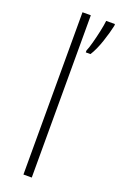

<svg xmlns="http://www.w3.org/2000/svg" viewBox="-149 -803 531 845"><g transform="rotate(20 117.0 -380.0)"><path d="M121 0H82V-760H121ZM234 -752Q227 -719 212 -674Q197 -629 178 -599H156V-608Q162 -621 170 -650.5Q178 -680 184.5 -710.5Q191 -741 193 -760H234Z"/></g></svg>

Font: Noto Sans Tamil SemiCondensed ExtraLight
Style: Regular
Weight: 200
Width: 4
Designer: Jelle Bosma - Monotype Design Team
Foundry: Monotype Imaging Inc.
Version: Version 2.004; ttfautohint (v1.8.4.7-5d5b)